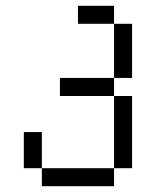

<svg xmlns="http://www.w3.org/2000/svg" viewBox="-20 -520 540 665"><path d="M125 62.5V125H375V62.5ZM125 62.5Q125 62.5 125 -62.5H62.5Q62.5 -62.5 62.5 62.5ZM375 62.5H437.5Q437.5 62.5 437.5 -187.5H375Q375 -187.5 375 62.5ZM375 -187.5V-250H187.5V-187.5ZM375 -250H437.5V-437.5H375ZM375 -437.5V-500H250V-437.5Z"/></svg>

Font: Unifont
Style: Regular
Weight: 500
Version: Version 15.1.04